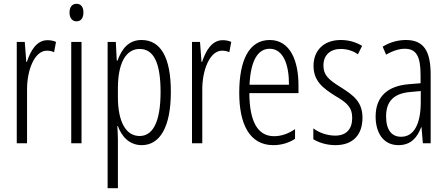

<svg xmlns="http://www.w3.org/2000/svg" viewBox="-20 -752 2347 1008"><path d="M229 -541C172 -541 140 -485 121 -427H118L110 -532H68V0H122V-279C121 -383 161 -486 226 -486C240 -486 254 -483 264 -478L274 -532C259 -539 243 -541 229 -541Z M382 -732C357 -732 345 -713 345 -686C345 -659 358 -640 382 -640C405 -640 418 -658 418 -686C418 -713 407 -732 382 -732ZM408 -532H354V0H408Z M723 -542C656 -542 620 -497 597 -434H593L588 -532H545V236H599V-19C599 -45 597 -70 596 -90H599C618 -37 658 10 724 10C819 10 877 -84 877 -270C877 -452 823 -542 723 -542ZM713 -495C790 -495 823 -416 823 -269C823 -103 778 -38 713 -38C642 -38 599 -111 599 -242V-289C599 -417 639 -495 713 -495Z M1149 -541C1092 -541 1060 -485 1041 -427H1038L1030 -532H988V0H1042V-279C1041 -383 1081 -486 1146 -486C1160 -486 1174 -483 1184 -478L1194 -532C1179 -539 1163 -541 1149 -541Z M1396 -542C1289 -542 1236 -438 1236 -265C1236 -102 1289 10 1415 10C1458 10 1496 -2 1529 -23V-74C1492 -49 1456 -37 1419 -37C1332 -37 1290 -115 1289 -263H1547V-305C1547 -432 1504 -542 1396 -542ZM1396 -496C1468 -496 1498 -410 1497 -307H1290C1296 -435 1334 -496 1396 -496Z M1883 -134C1883 -218 1835 -252 1769 -294C1706 -333 1678 -357 1678 -408C1678 -463 1714 -495 1769 -495C1802 -495 1834 -485 1859 -467L1881 -511C1849 -531 1811 -542 1769 -542C1678 -542 1626 -485 1626 -407C1626 -327 1674 -290 1741 -248C1801 -213 1829 -189 1829 -133C1829 -74 1798 -40 1740 -40C1697 -40 1654 -56 1625 -78V-21C1651 -5 1692 10 1741 10C1833 10 1883 -44 1883 -134Z M2111 -542C2069 -542 2026 -530 1989 -507L2007 -465C2045 -487 2078 -496 2105 -496C2164 -496 2188 -459 2188 -358V-315L2127 -310C2015 -301 1952 -245 1952 -140C1952 -61 1988 10 2072 10C2138 10 2171 -31 2191 -84H2193L2200 0H2241V-360C2241 -485 2204 -542 2111 -542ZM2133 -269 2189 -274V-216C2189 -106 2156 -34 2086 -34C2036 -34 2007 -70 2007 -141C2007 -220 2047 -261 2133 -269Z"/></svg>

Font: Noto Sans Gujarati UI ExtraCondensed Light
Style: Regular
Weight: 300
Width: 2
Designer: Jelle Bosma - Monotype Design Team, Universal Thirst
Foundry: Monotype Imaging Inc.
Version: Version 2.106